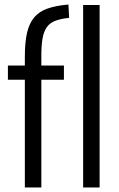

<svg xmlns="http://www.w3.org/2000/svg" viewBox="-20 -830 525 850"><path d="M90 -477H15V-540H90V-579Q90 -642 99.5 -684Q109 -726 131 -752.5Q153 -779 190 -792Q227 -805 283 -810L286 -751Q249 -747 225 -738Q201 -729 187.5 -710Q174 -691 168.5 -660.5Q163 -630 163 -583V-540H263V-477H163V0H90ZM348 -808H421V0H348Z"/></svg>

Font: Encode Sans Compressed
Style: Regular
Weight: 400
Designer: Pablo Impallari, Andres Torresi
Foundry: Pablo Impallari, Andres Torresi
Version: Version 1.000; ttfautohint (v1.00) -l 8 -r 50 -G 200 -x 14 -